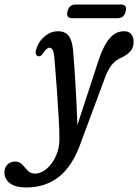

<svg xmlns="http://www.w3.org/2000/svg" viewBox="-138 -580 608 845"><path d="M294 -309Q316.5 -378.5 343.8 -410.5Q371 -442.5 408 -442.5Q429 -442.5 439.5 -429.5Q450 -416.5 450 -396Q450 -374 439.2 -358.5Q428.5 -343 400 -328Q369 -315.5 351.2 -291.2Q333.5 -267 317.5 -220.5L219 44.5Q183.5 147.5 123.8 196.2Q64 245 -22.5 245Q-70.5 245 -94.5 226.5Q-118.5 208 -118.5 179Q-118.5 158 -105.5 144.5Q-92.5 131 -71.5 131Q-52 131 -40 144.2Q-28 157.5 -16 170.8Q-4 184 16 184Q42 184 66.8 163.2Q91.5 142.5 107.5 108Q123.5 73.5 123.5 31.5Q123.5 -4 120.2 -62.5Q117 -121 112 -189.8Q107 -258.5 101.5 -324.5Q99 -351.5 93.5 -360.8Q88 -370 79.5 -370Q67 -370 50 -343.5Q39.5 -327.5 27 -334Q11.5 -342.5 25.5 -374.5Q36 -402 61.2 -422.2Q86.5 -442.5 117.5 -442.5Q148 -442.5 163.8 -422.8Q179.5 -403 183.5 -360Q189 -294.5 194.2 -208Q199.5 -121.5 202.5 -29.5ZM159 -530Q166.5 -560 194 -560H394.5Q423 -560 415 -530Q408 -500 380 -500H179.5Q151.5 -500 159 -530Z"/></svg>

Font: Fraunces 144pt S100
Style: Italic
Weight: 400
Italic angle: -16°
Version: Version 1.000; ttfautohint (v1.8.3)